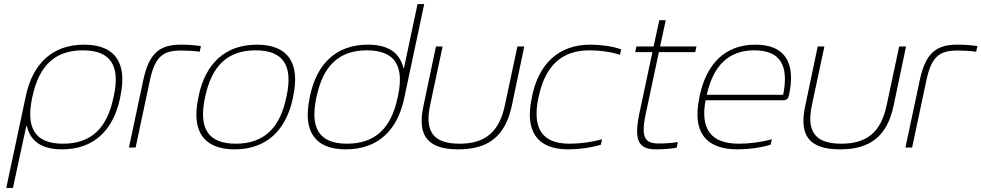

<svg xmlns="http://www.w3.org/2000/svg" viewBox="-20 -730 4856 950"><path d="M574 -244 576 -256C610 -416 552 -509 396 -509C239 -509 142 -415 108 -256L11 200H44L110 -106H113C131 -29 189 9 287 9C443 9 540 -84 574 -244ZM139 -246 141 -254C173 -403 250 -481 390 -481C530 -481 575 -403 543 -254L541 -246C510 -97 432 -19 292 -19C152 -19 108 -97 139 -246Z M878 -480C903 -480 942 -478 968 -474L974 -502C942 -507 907 -509 874 -509C767 -509 717 -464 689 -334L618 0H651L722 -334C748 -456 791 -480 878 -480Z M963 -256 961 -244C927 -84 985 9 1141 9C1297 9 1395 -84 1429 -244L1431 -256C1465 -416 1407 -509 1251 -509C1095 -509 997 -416 963 -256ZM994 -246 996 -254C1028 -403 1105 -481 1245 -481C1384 -481 1430 -403 1398 -254L1396 -246C1365 -97 1286 -19 1147 -19C1007 -19 963 -97 994 -246Z M1514 -256 1512 -244C1478 -84 1535 9 1691 9C1849 9 1946 -84 1980 -244L2079 -710H2046L1979 -394H1976C1957 -471 1899 -509 1800 -509C1645 -509 1548 -416 1514 -256ZM1545 -246 1547 -254C1579 -403 1656 -481 1795 -481C1935 -481 1981 -403 1949 -254L1947 -246C1916 -97 1837 -19 1697 -19C1558 -19 1514 -97 1545 -246Z M2075 -205C2043 -56 2098 9 2248 9C2396 9 2480 -56 2512 -205L2574 -500H2540L2478 -209C2450 -76 2380 -19 2254 -19C2127 -19 2080 -76 2108 -209L2170 -500H2137Z M2613 -256 2611 -244C2577 -85 2634 9 2791 9C2844 9 2905 1 2953 -14L2959 -41C2905 -26 2849 -19 2798 -19C2660 -19 2613 -97 2644 -246L2646 -254C2678 -403 2758 -481 2896 -481C2946 -481 3000 -474 3048 -459L3053 -486C3011 -501 2954 -509 2901 -509C2744 -509 2647 -415 2613 -256Z M3242 -20C3174 -20 3149 -44 3175 -166L3240 -472H3420L3426 -500H3246L3274 -630H3242L3214 -500H3129L3123 -472H3208L3143 -166C3116 -36 3139 9 3225 9C3257 9 3291 7 3328 1L3334 -27C3304 -22 3267 -20 3242 -20Z M3884 -260C3919 -422 3862 -509 3718 -509C3569 -509 3476 -416 3442 -256L3440 -244C3406 -84 3466 9 3629 9C3683 9 3743 1 3793 -14L3799 -41C3745 -26 3685 -19 3636 -19C3496 -19 3445 -93 3471 -234H3854C3874 -234 3881 -243 3884 -260ZM3477 -261C3509 -405 3585 -481 3712 -481C3842 -481 3884 -405 3855 -261Z M3964 -205C3932 -56 3987 9 4137 9C4285 9 4369 -56 4401 -205L4463 -500H4429L4367 -209C4339 -76 4269 -19 4143 -19C4016 -19 3969 -76 3997 -209L4059 -500H4026Z M4720 -480C4745 -480 4784 -478 4810 -474L4816 -502C4784 -507 4749 -509 4716 -509C4609 -509 4559 -464 4531 -334L4460 0H4493L4564 -334C4590 -456 4633 -480 4720 -480Z"/></svg>

Font: LT Wave Text Thin Italic
Style: Regular
Weight: 100
Designer: Daniel Lyons
Version: Version 2.5 (Glyphs App)